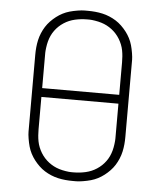

<svg xmlns="http://www.w3.org/2000/svg" viewBox="-53 -789 707 844"><g transform="rotate(5 300.0 -367.5)"><path d="M300 8Q283 8 267 6.5Q251 5 235 1.5Q219 -2 203.5 -8.5Q188 -15 174.5 -23.5Q161 -32 149 -43.5Q137 -55 127 -68Q117 -81 109.5 -95.5Q102 -110 97.5 -126Q93 -142 90 -160.5Q87 -179 87 -191V-530Q87 -547 88.5 -563Q90 -579 93.5 -595Q97 -611 103.5 -626.5Q110 -642 118.5 -655.5Q127 -669 138.5 -681Q150 -693 163 -703Q176 -713 190.5 -720.5Q205 -728 221 -732.5Q237 -737 255.5 -740Q274 -743 286 -743H300Q317 -743 333 -741.5Q349 -740 365 -736.5Q381 -733 396.5 -726.5Q412 -720 425.5 -711.5Q439 -703 451 -691.5Q463 -680 473 -667Q483 -654 490.5 -639.5Q498 -625 502.5 -609Q507 -593 510 -574.5Q513 -556 513 -545V-205Q513 -188 511.5 -172Q510 -156 506.5 -140Q503 -124 496.5 -108.5Q490 -93 481.5 -79.5Q473 -66 461.5 -54Q450 -42 437 -32Q424 -22 409.5 -14.5Q395 -7 379 -2.5Q363 2 344.5 5Q326 8 315 8ZM130 -387H470V-530Q470 -543 469 -556.5Q468 -570 465.5 -583Q463 -596 458 -608.5Q453 -621 446 -632.5Q439 -644 430 -654Q421 -664 410.5 -672Q400 -680 388.5 -686Q377 -692 364 -696Q351 -700 335.5 -702.5Q320 -705 312 -705H300Q287 -705 273.5 -703.5Q260 -702 247 -699Q234 -696 222 -691Q210 -686 198.5 -678.5Q187 -671 177.5 -662Q168 -653 160 -642Q152 -631 146.5 -619Q141 -607 137.5 -594Q134 -581 132 -565.5Q130 -550 130 -542ZM289 -30H300Q313 -30 326.5 -31.5Q340 -33 353 -36Q366 -39 378 -44Q390 -49 401.5 -56.5Q413 -64 422.5 -73Q432 -82 440 -93Q448 -104 453.5 -116Q459 -128 462.5 -141Q466 -154 468 -169.5Q470 -185 470 -194V-348H130V-205Q130 -192 131 -178.5Q132 -165 134.5 -152Q137 -139 142 -126.5Q147 -114 154 -102.5Q161 -91 170 -81Q179 -71 189.5 -63Q200 -55 211.5 -49Q223 -43 236 -39Q249 -35 264.5 -32.5Q280 -30 289 -30Z"/></g></svg>

Font: Iosevka Aile Extralight
Style: Regular
Weight: 200
Designer: Belleve Invis
Foundry: Belleve Invis
Version: Version 31.1.0; ttfautohint (v1.8.4)